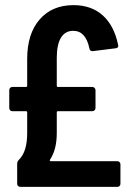

<svg xmlns="http://www.w3.org/2000/svg" viewBox="-20 -728 507 748"><path d="M174.8 -106Q172.9 -103.5 174.1 -101.8Q175.3 -100.1 178.2 -100.1H437Q442.4 -100.1 445.8 -96.4Q449.2 -92.8 449.2 -87.9V-12.2Q449.2 -6.8 445.8 -3.4Q442.4 0 437 0H59.1Q53.7 0 50.3 -3.4Q46.9 -6.8 46.9 -12.2V-90.8Q46.9 -98.6 54.2 -106Q85.9 -137.7 85.9 -209V-290Q85.9 -294.9 81.1 -294.9H27.8Q22.9 -294.9 19.5 -298.3Q16.1 -301.8 16.1 -307.1V-377Q16.1 -382.3 19.5 -385.7Q22.9 -389.2 27.8 -389.2H81.1Q85.9 -389.2 85.9 -394V-498Q85.9 -596.7 134.5 -652.3Q183.1 -708 266.1 -708Q335.4 -708 379.9 -668.5Q424.3 -628.9 439.9 -554.2Q439.9 -553.2 440.4 -551.8Q440.9 -550.3 440.9 -549.8Q440.9 -541.5 431.2 -540L341.8 -528.8H339.8Q329.6 -528.8 328.1 -540Q314 -607.9 265.1 -607.9Q233.9 -607.9 217.5 -581.1Q201.2 -554.2 201.2 -502.9V-394Q201.2 -389.2 206.1 -389.2H339.8Q344.7 -389.2 348.4 -385.5Q352.1 -381.8 352.1 -377V-307.1Q352.1 -301.8 348.4 -298.3Q344.7 -294.9 339.8 -294.9H206.1Q201.2 -294.9 201.2 -290V-210Q201.2 -145 174.8 -106Z"/></svg>

Font: Barlow Condensed SemiBold
Style: Regular
Weight: 600
Width: 3
Designer: Jeremy Tribby
Foundry: Tribby Type
Version: Version 1.422;hotconv 1.0.109;makeotfexe 2.5.65596